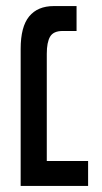

<svg xmlns="http://www.w3.org/2000/svg" viewBox="-20 -612 336 632"><path d="M48 0V-451Q48 -524 76 -558Q104 -592 157 -592H232V-510H186Q156 -510 145 -491.5Q134 -473 134 -435V-82H270V0Z"/></svg>

Font: Noto Sans Hebrew Condensed
Style: Regular
Weight: 400
Width: 3
Designer: Monotype Design Team
Foundry: Monotype Imaging Inc.
Version: Version 2.004; ttfautohint (v1.8.4.7-5d5b)